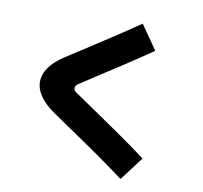

<svg xmlns="http://www.w3.org/2000/svg" viewBox="-95 -923 1191 1125"><g transform="rotate(10 500.0 -360.5)"><path d="M800 -41 694 99Q651 67 606.5 35Q562 3 516.5 -28.5Q471 -60 425 -91.5Q379 -123 332.5 -154.5Q286 -186 241 -217Q187 -255 158.5 -296.5Q130 -338 130 -380Q130 -425 159.5 -466.5Q189 -508 244 -544Q285 -570 327 -597.5Q369 -625 411.5 -652.5Q454 -680 497 -708Q540 -736 582 -764Q624 -792 664 -820L764 -676Q723 -648 681 -619.5Q639 -591 596.5 -563.5Q554 -536 513 -509.5Q472 -483 432.5 -457Q393 -431 356 -407Q345 -400 340.5 -394Q336 -388 336 -380Q336 -373 339.5 -366.5Q343 -360 355 -352Q396 -324 440 -294Q484 -264 529.5 -233Q575 -202 621 -170Q667 -138 712 -106Q757 -74 800 -41Z"/></g></svg>

Font: Murecho Thin Black
Style: Regular
Weight: 900
Version: Version 1.010